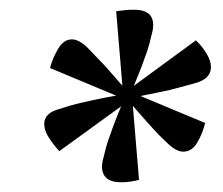

<svg xmlns="http://www.w3.org/2000/svg" viewBox="-20 -675 458 395"><path d="M102 -364Q91 -376 81 -391Q71 -406 71 -420Q71 -443 103 -451Q127 -459 140.5 -462Q154 -465 171.5 -469Q189 -473 223 -479L252 -496L383 -592Q395 -581 404.5 -565.5Q414 -550 414 -537Q414 -513 382 -504Q359 -498 345 -494Q331 -490 313.5 -486.5Q296 -483 262 -476L233 -459ZM357 -363Q343 -363 326 -379Q311 -393 302 -402.5Q293 -412 282 -424.5Q271 -437 250 -461L222 -477L83 -535Q88 -555 99.5 -574.5Q111 -594 128 -594Q142 -594 159 -578Q174 -562 183 -553Q192 -544 203 -531.5Q214 -519 235 -495L263 -480L402 -422Q397 -401 386 -382Q375 -363 357 -363ZM230 -300Q203 -300 194.5 -314Q186 -328 193 -351Q198 -373 202.5 -386Q207 -399 213 -415.5Q219 -432 232 -463V-496L219 -652Q226 -653 236 -654Q246 -655 255 -655Q282 -655 290.5 -641.5Q299 -628 292 -604Q287 -582 282.5 -569Q278 -556 272 -540Q266 -524 253 -493V-461L266 -305Q259 -303 249 -301.5Q239 -300 230 -300Z"/></svg>

Font: Rasa Medium
Style: Italic
Weight: 500
Italic angle: -7.10001°
Designer: Anna Giedrys (Yrsa+Rasa design), David Brezina (Yrsa art-direction, Rasa art-direction, design)
Foundry: Rosetta Type Foundry
Version: Version 2.004